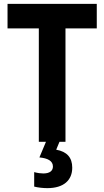

<svg xmlns="http://www.w3.org/2000/svg" viewBox="-20 -734 540 994"><path d="M181 0H218L184 81C227 85 254 99 254 128C254 150 238 164 204 164C192 164 174 162 157 157V232C176 237 203 240 225 240C310 240 354 199 354 134C354 82 327 51 271 41L288 0H319V-587H481V-714H19V-587H181Z"/></svg>

Font: Noto Sans Mono ExtraCondensed ExtraBold
Style: Regular
Weight: 800
Width: 2
Designer: Monotype Design Team
Foundry: Monotype Imaging Inc.
Version: Version 2.014